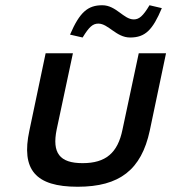

<svg xmlns="http://www.w3.org/2000/svg" viewBox="-20 -703 653 732"><path d="M92 -205C60 -56 115 9 276 9C436 9 519 -56 551 -205L613 -500H509L447 -209C429 -120 383 -81 295 -81C207 -81 178 -120 196 -209L258 -500H154ZM247 -571 295 -560C320 -601 334 -613 355 -613C393 -613 423 -560 476 -560C534 -560 562 -589 597 -672L550 -683C525 -641 510 -629 490 -629C451 -629 423 -683 370 -683C315 -683 284 -657 247 -571Z"/></svg>

Font: LT Wave Text Medium Italic
Style: Regular
Weight: 500
Designer: Daniel Lyons
Version: Version 2.5 (Glyphs App)